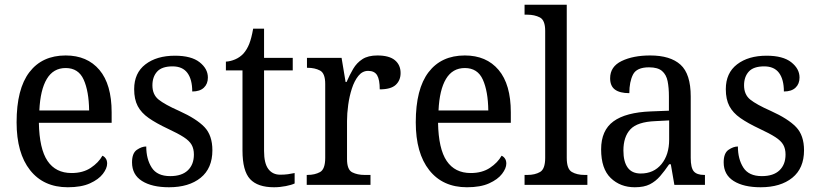

<svg xmlns="http://www.w3.org/2000/svg" viewBox="-20 -780 3451 810"><path d="M266 10Q164 10 107 -62Q50 -134 50 -264Q50 -405 104 -475.5Q158 -546 257 -546Q348 -546 399.5 -485Q451 -424 451 -306V-262H144Q146 -152 180.5 -101Q215 -50 282 -50Q330 -50 363 -72Q396 -94 412 -123Q420 -120 426 -111.5Q432 -103 432 -90Q432 -70 414 -46.5Q396 -23 359.5 -6.5Q323 10 266 10ZM356 -314Q355 -395 333 -444Q311 -493 257 -493Q205 -493 177.5 -447Q150 -401 146 -314Z M693 10Q621 10 579 -16.5Q537 -43 537 -95Q537 -134 557.5 -148Q578 -162 597 -162Q597 -109 620 -73Q643 -37 698 -37Q747 -37 772.5 -61.5Q798 -86 798 -128Q798 -152 788.5 -169Q779 -186 755 -201.5Q731 -217 688 -237Q639 -260 607.5 -282Q576 -304 561 -332.5Q546 -361 546 -404Q546 -472 593.5 -508.5Q641 -545 718 -545Q787 -545 822 -517.5Q857 -490 857 -453Q857 -426 840 -410Q823 -394 791 -394Q791 -445 770.5 -472.5Q750 -500 708 -500Q663 -500 643 -478Q623 -456 623 -420Q623 -381 649 -360Q675 -339 736 -312Q809 -279 842.5 -244Q876 -209 876 -146Q876 -70 826.5 -30Q777 10 693 10Z M1136 10Q1067 10 1035 -24.5Q1003 -59 1003 -145V-483H933V-520Q952 -521 972 -529.5Q992 -538 1007 -554Q1022 -571 1031.5 -595Q1041 -619 1048 -659H1094V-536H1215V-483H1094V-143Q1094 -91 1112 -67Q1130 -43 1162 -43Q1180 -43 1194.5 -45Q1209 -47 1223 -50V-6Q1211 0 1186 5Q1161 10 1136 10Z M1274 0V-42H1277Q1308 -42 1330 -54Q1352 -66 1352 -114V-426Q1352 -471 1330 -482.5Q1308 -494 1278 -494H1275V-536H1421L1438 -434H1442Q1455 -464 1470 -489.5Q1485 -515 1509 -530.5Q1533 -546 1572 -546Q1622 -546 1646 -526Q1670 -506 1670 -472Q1670 -441 1649.5 -422Q1629 -403 1582 -403Q1582 -444 1571 -462.5Q1560 -481 1533 -481Q1509 -481 1492 -460Q1475 -439 1464.5 -406.5Q1454 -374 1449 -337.5Q1444 -301 1444 -270V-109Q1444 -64 1466 -53Q1488 -42 1518 -42H1543V0Z M1950 10Q1848 10 1791 -62Q1734 -134 1734 -264Q1734 -405 1788 -475.5Q1842 -546 1941 -546Q2032 -546 2083.5 -485Q2135 -424 2135 -306V-262H1828Q1830 -152 1864.5 -101Q1899 -50 1966 -50Q2014 -50 2047 -72Q2080 -94 2096 -123Q2104 -120 2110 -111.5Q2116 -103 2116 -90Q2116 -70 2098 -46.5Q2080 -23 2043.5 -6.5Q2007 10 1950 10ZM2040 -314Q2039 -395 2017 -444Q1995 -493 1941 -493Q1889 -493 1861.5 -447Q1834 -401 1830 -314Z M2193 0V-42H2205Q2237 -42 2258.5 -54.5Q2280 -67 2280 -114V-650Q2280 -695 2257.5 -706.5Q2235 -718 2205 -718H2193V-760H2371V-114Q2371 -67 2392.5 -54.5Q2414 -42 2446 -42H2458V0Z M2658 10Q2597 10 2556.5 -29Q2516 -68 2516 -150Q2516 -230 2568 -268Q2620 -306 2726 -310L2802 -313V-373Q2802 -410 2796.5 -437.5Q2791 -465 2773 -480.5Q2755 -496 2718 -496Q2666 -496 2650.5 -465.5Q2635 -435 2635 -387Q2595 -387 2574.5 -402Q2554 -417 2554 -450Q2554 -499 2602.5 -522.5Q2651 -546 2723 -546Q2808 -546 2851 -507Q2894 -468 2894 -373V-114Q2894 -72 2907 -57Q2920 -42 2951 -42H2954V0H2825L2810 -87H2803Q2784 -59 2765 -37Q2746 -15 2721.5 -2.5Q2697 10 2658 10ZM2683 -48Q2738 -48 2770.5 -87.5Q2803 -127 2803 -191V-272L2745 -269Q2669 -266 2639.5 -234.5Q2610 -203 2610 -145Q2610 -98 2628 -73Q2646 -48 2683 -48Z M3189 10Q3117 10 3075 -16.5Q3033 -43 3033 -95Q3033 -134 3053.5 -148Q3074 -162 3093 -162Q3093 -109 3116 -73Q3139 -37 3194 -37Q3243 -37 3268.5 -61.5Q3294 -86 3294 -128Q3294 -152 3284.5 -169Q3275 -186 3251 -201.5Q3227 -217 3184 -237Q3135 -260 3103.5 -282Q3072 -304 3057 -332.5Q3042 -361 3042 -404Q3042 -472 3089.5 -508.5Q3137 -545 3214 -545Q3283 -545 3318 -517.5Q3353 -490 3353 -453Q3353 -426 3336 -410Q3319 -394 3287 -394Q3287 -445 3266.5 -472.5Q3246 -500 3204 -500Q3159 -500 3139 -478Q3119 -456 3119 -420Q3119 -381 3145 -360Q3171 -339 3232 -312Q3305 -279 3338.5 -244Q3372 -209 3372 -146Q3372 -70 3322.5 -30Q3273 10 3189 10Z"/></svg>

Font: Noto Serif Lao SemCond
Style: Regular
Weight: 400
Width: 4
Designer: Monotype Design Team
Foundry: Monotype Imaging Inc.
Version: Version 2.004; ttfautohint (v1.8.4.7-5d5b)